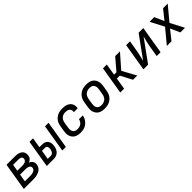

<svg xmlns="http://www.w3.org/2000/svg" viewBox="397 -1963 3405 3405"><g transform="rotate(-45 2100.0 -260.0)"><path d="M29 0 115 -520H330Q354 -520 377.5 -517Q401 -514 422.5 -506Q444 -498 462 -484.5Q480 -471 491 -452Q502 -433 505.5 -409.5Q509 -386 505 -362Q502 -347 496 -331.5Q490 -316 479 -303.5Q468 -291 454 -282Q440 -273 425 -267Q444 -259 459.5 -247Q475 -235 485.5 -218Q496 -201 498.5 -180Q501 -159 498 -138Q494 -115 482 -92.5Q470 -70 451 -53.5Q432 -37 409 -26.5Q386 -16 362.5 -10Q339 -4 316 -2Q293 0 269 0ZM310 -310Q325 -310 341 -312.5Q357 -315 372 -322.5Q387 -330 397.5 -343.5Q408 -357 410 -373Q413 -389 407.5 -403Q402 -417 389 -424.5Q376 -432 361 -434.5Q346 -437 330 -437H197L176 -310ZM138 -83H269Q282 -83 295.5 -84Q309 -85 322.5 -87.5Q336 -90 349 -94.5Q362 -99 374 -107Q386 -115 394 -127.5Q402 -140 404 -153Q406 -166 402.5 -178.5Q399 -191 390 -200Q381 -209 369.5 -214Q358 -219 345 -222Q332 -225 318.5 -226Q305 -227 292 -227H162Z M994 0 1080 -520H1169L1083 0ZM605 0 691 -520H780L748 -328H814Q837 -328 859 -323.5Q881 -319 898.5 -307.5Q916 -296 928 -278.5Q940 -261 946 -240.5Q952 -220 952 -197Q952 -174 948 -152Q943 -122 930.5 -93Q918 -64 895 -42Q872 -20 842 -10Q812 0 783 0ZM782 -77Q797 -77 812.5 -84.5Q828 -92 837.5 -105Q847 -118 852.5 -133Q858 -148 861 -164Q863 -179 863 -194Q863 -209 858 -222Q853 -235 841 -243Q829 -251 814 -251H735L706 -77Z M1449 8Q1418 8 1387.5 2Q1357 -4 1332 -18.5Q1307 -33 1289 -56.5Q1271 -80 1262 -108.5Q1253 -137 1253.5 -168.5Q1254 -200 1259 -231L1276 -331Q1280 -358 1290 -385Q1300 -412 1317 -436Q1334 -460 1358 -478.5Q1382 -497 1409 -508.5Q1436 -520 1463.5 -524Q1491 -528 1519 -528Q1546 -528 1573 -524.5Q1600 -521 1624.5 -511.5Q1649 -502 1669.5 -486Q1690 -470 1702 -448Q1714 -426 1718 -399Q1722 -372 1718 -345L1716 -336H1620L1621 -341Q1625 -364 1618.5 -385.5Q1612 -407 1595.5 -420.5Q1579 -434 1557 -439Q1535 -444 1512 -444Q1495 -444 1478 -441Q1461 -438 1445.5 -430Q1430 -422 1416 -409.5Q1402 -397 1392.5 -382Q1383 -367 1378 -350.5Q1373 -334 1370 -317L1354 -217Q1351 -199 1350.5 -181.5Q1350 -164 1354 -147Q1358 -130 1367.5 -116Q1377 -102 1390.5 -92.5Q1404 -83 1421 -79.5Q1438 -76 1456 -76Q1479 -76 1502.5 -82Q1526 -88 1546 -102.5Q1566 -117 1578.5 -139Q1591 -161 1595 -183H1691Q1687 -156 1676 -130Q1665 -104 1647 -81Q1629 -58 1606 -40Q1583 -22 1557 -11Q1531 0 1503.5 4Q1476 8 1449 8Z M2055 8Q2023 8 1992 2.5Q1961 -3 1935.5 -17.5Q1910 -32 1891.5 -55.5Q1873 -79 1863.5 -107.5Q1854 -136 1854 -167.5Q1854 -199 1859 -231L1876 -331Q1880 -358 1890 -385Q1900 -412 1917 -436Q1934 -460 1958 -478.5Q1982 -497 2009 -508.5Q2036 -520 2063.5 -524Q2091 -528 2118 -528Q2150 -528 2181 -522.5Q2212 -517 2238 -502.5Q2264 -488 2282.5 -464.5Q2301 -441 2310 -412.5Q2319 -384 2319.5 -352.5Q2320 -321 2315 -289L2298 -189Q2294 -162 2284 -135Q2274 -108 2257 -84Q2240 -60 2216 -41.5Q2192 -23 2165 -11.5Q2138 0 2110 4Q2082 8 2055 8ZM2055 -76Q2072 -76 2089.5 -79Q2107 -82 2123.5 -89.5Q2140 -97 2154.5 -109Q2169 -121 2179 -136.5Q2189 -152 2195 -169Q2201 -186 2203 -203L2220 -303Q2223 -321 2223.5 -338.5Q2224 -356 2220 -372.5Q2216 -389 2207 -403.5Q2198 -418 2184.5 -427Q2171 -436 2153.5 -440Q2136 -444 2118 -444Q2101 -444 2083.5 -441Q2066 -438 2050 -430.5Q2034 -423 2019.5 -411Q2005 -399 1995 -383.5Q1985 -368 1979 -351Q1973 -334 1970 -317L1954 -217Q1951 -199 1950.5 -181.5Q1950 -164 1953.5 -147.5Q1957 -131 1966.5 -116.5Q1976 -102 1989.5 -93Q2003 -84 2020 -80Q2037 -76 2055 -76Z M2768 0 2653 -218H2580L2544 0H2448L2534 -520H2630L2594 -302H2654L2840 -520H2960L2732 -260L2874 0Z M3029 0 3115 -520H3212L3177 -312Q3169 -261 3156 -211Q3143 -161 3131 -110L3428 -520H3545L3459 0H3362L3396 -208Q3405 -259 3417.5 -309Q3430 -359 3443 -410L3146 0Z M3616 0 3835 -264 3702 -520H3819L3898 -341L4041 -520H4158L3938 -256L4072 0H3955L3875 -179L3733 0Z"/></g></svg>

Font: Iosevka Md Ex Obl
Style: Regular
Weight: 500
Width: 7
Italic angle: -9°
Monospace: yes
Designer: Belleve Invis
Foundry: Belleve Invis
Version: Version 32.5.0; ttfautohint (v1.8.4)